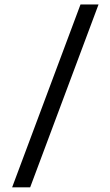

<svg xmlns="http://www.w3.org/2000/svg" viewBox="-20 -800 483 842"><path d="M112.3 21.5H33.2L333 -780.3H412.1Z"/></svg>

Font: Allerta
Style: Stencil
Weight: 400
Designer: Matt McInerney
Foundry: Matt McInerney
Version: Version 1.0